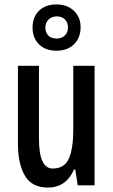

<svg xmlns="http://www.w3.org/2000/svg" viewBox="-20 -837 509 867"><path d="M407 -540V0H331L320 -71H314Q278 10 196 10Q124 10 92.5 -43.5Q61 -97 61 -188V-540H156V-210Q156 -76 218 -76Q271 -76 291 -121Q311 -166 311 -256V-540ZM235 -608Q185 -608 156 -637Q127 -666 127 -712Q127 -760 156 -788.5Q185 -817 235 -817Q283 -817 313.5 -788.5Q344 -760 344 -714Q344 -667 314.5 -637.5Q285 -608 235 -608ZM236 -663Q258 -663 272.5 -676.5Q287 -690 287 -713Q287 -735 273.5 -749Q260 -763 236 -763Q214 -763 199.5 -749Q185 -735 185 -713Q185 -690 198 -676.5Q211 -663 236 -663Z"/></svg>

Font: Noto Sans Thai ExtCond Med
Style: Regular
Weight: 500
Width: 2
Designer: Monotype Design Team
Foundry: Monotype Imaging Inc.
Version: Version 2.002; ttfautohint (v1.8.4.7-5d5b)